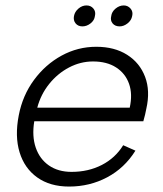

<svg xmlns="http://www.w3.org/2000/svg" viewBox="-20 -679 601 706"><path d="M234 7Q164 7 117 -26.5Q70 -60 52 -119Q34 -178 49 -255Q63 -328 105 -385Q147 -442 206.5 -474.5Q266 -507 334 -507Q401 -507 447.5 -477.5Q494 -448 513.5 -396.5Q533 -345 518 -279Q516 -269 513.5 -257.5Q511 -246 507 -233H106Q97 -178 111.5 -136Q126 -94 160 -70.5Q194 -47 243 -47Q305 -47 354.5 -72.5Q404 -98 433 -145L478 -125Q438 -61 374 -27Q310 7 234 7ZM457 -283Q468 -333 454.5 -371Q441 -409 407 -431Q373 -453 322 -453Q276 -453 234 -431Q192 -409 161 -370.5Q130 -332 117 -283ZM283 -582Q267 -582 258 -593Q249 -604 252 -620Q255 -636 268.5 -647.5Q282 -659 298 -659Q314 -659 323.5 -647.5Q333 -636 329 -620Q327 -604 313 -593Q299 -582 283 -582ZM420 -582Q403 -582 394 -593Q385 -604 389 -620Q391 -636 405 -647.5Q419 -659 435 -659Q450 -659 460 -647.5Q470 -636 466 -620Q463 -604 449 -593Q435 -582 420 -582Z"/></svg>

Font: Albert Sans Light
Style: Italic
Weight: 300
Italic angle: -11.25°
Designer: Andreas Rasmussen
Foundry: a.Foundry
Version: Version 1.025